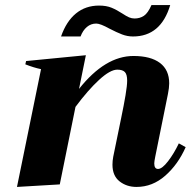

<svg xmlns="http://www.w3.org/2000/svg" viewBox="-20 -728 753 758"><path d="M298 -584H221Q242 -644 280 -675Q318 -706 371 -706Q400 -706 420.5 -697.5Q441 -689 464 -674Q479 -664 489.5 -659.5Q500 -655 511 -655Q532 -655 548 -665.5Q564 -676 578 -708H652Q615 -584 505 -584Q483 -584 462 -592Q441 -600 412 -615Q376 -635 360 -635Q339 -635 323 -621.5Q307 -608 298 -584ZM713 -147Q683 -79 632.5 -34.5Q582 10 519 10Q480 10 452 -12Q424 -34 424 -78Q424 -93 427 -109L459 -265Q469 -313 475.5 -351.5Q482 -390 482 -410Q482 -434 473 -443.5Q464 -453 443 -453Q415 -453 371 -412.5Q327 -372 278 -306L216 0L47 10L142 -455Q113 -461 80 -474L83 -487L319 -510L292 -377Q395 -507 507 -507Q575 -507 611.5 -479.5Q648 -452 648 -399Q648 -382 643 -357L593 -110Q589 -90 589 -83Q589 -61 604 -61Q620 -61 643.5 -91.5Q667 -122 686 -162Z"/></svg>

Font: Trirong ExtraBold
Style: Italic
Weight: 800
Italic angle: -12°
Designer: Katatrad Team
Foundry: CadsonDemak
Version: Version 1.001